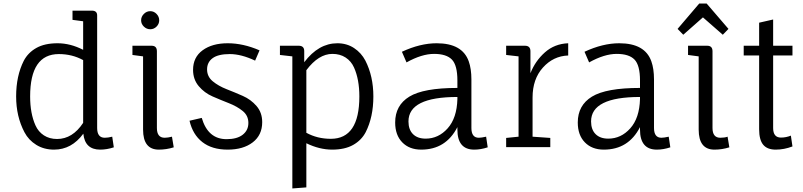

<svg xmlns="http://www.w3.org/2000/svg" viewBox="-20 -830 4529 1083"><path d="M389 -770H498Q530 -770 528 -739V-108Q528 -53 571 -53Q589 -53 613 -59L622 1Q583 14 545 14Q459 14 450 -76Q384 14 285 14Q228 14 184.5 -13Q141 -40 118 -84Q71 -173 71 -286Q71 -402 114 -487Q138 -533 185 -559.5Q232 -586 304.5 -586Q377 -586 449 -549V-710L389 -718ZM312 -525Q150 -525 150 -286Q150 -190 180 -123Q196 -87 227.5 -66.5Q259 -46 302 -46Q389 -46 449 -137V-491Q387 -525 312 -525Z M865 -541V-108Q865 -53 909 -53Q926 -53 950 -59L960 1Q919 14 876 14Q787 14 787 -99V-512L727 -520V-572H835Q865 -572 865 -541ZM827.5 -665Q807 -665 791.5 -680Q776 -695 776 -715.5Q776 -736 791.5 -751.5Q807 -767 827.5 -767Q848 -767 863 -751.5Q878 -736 878 -715.5Q878 -695 863 -680Q848 -665 827.5 -665Z M1419 -488Q1341 -525 1276 -525Q1211 -525 1179.5 -502Q1148 -479 1148 -438.5Q1148 -398 1180 -371.5Q1212 -345 1258 -327Q1304 -309 1349.5 -289Q1395 -269 1427 -232Q1459 -195 1459 -141Q1459 -68 1405.5 -27Q1352 14 1264 14Q1176 14 1121.5 -28.5Q1067 -71 1049 -149L1118 -165Q1153 -45 1258 -45Q1317 -45 1349 -70Q1381 -95 1381 -136.5Q1381 -178 1349 -204Q1317 -230 1271 -248Q1225 -266 1179 -286Q1133 -306 1101 -344Q1069 -382 1069 -436Q1069 -507 1123 -546.5Q1177 -586 1264.5 -586Q1352 -586 1444 -546Z M1846 -47Q2007 -47 2007 -286Q2007 -382 1977 -449Q1961 -485 1929.5 -505.5Q1898 -526 1855 -526Q1777 -526 1708 -434V-81Q1770 -47 1846 -47ZM1559 -572H1665Q1696 -572 1696 -542V-479Q1777 -586 1883 -586Q1936 -586 1977 -559Q2018 -532 2041 -488Q2086 -400 2086 -286Q2086 -170 2043 -85Q2019 -39 1972 -12.5Q1925 14 1853.5 14Q1782 14 1708 -22V227L1629 233V-512L1559 -520Z M2560 -99V-113Q2495 14 2356 14Q2289 14 2249 -27Q2209 -68 2209 -139Q2209 -236 2289 -285Q2369 -334 2560 -334V-376Q2560 -462 2529 -494Q2498 -526 2428.5 -526Q2359 -526 2273 -478L2247 -538Q2350 -586 2443 -586Q2588 -586 2624 -484Q2639 -442 2639 -382V-108Q2639 -53 2681 -53Q2695 -53 2722 -59L2731 1Q2692 14 2655 14Q2560 14 2560 -99ZM2560 -283Q2284 -283 2284 -145Q2284 -99 2309.5 -73.5Q2335 -48 2381 -48Q2453 -48 2505 -106Q2557 -164 2560 -271Z M2984 -280V-59L3084 -52V0H2835V-52L2905 -59V-512L2835 -520V-572H2941Q2972 -572 2972 -541V-417Q2999 -486 3053.5 -534.5Q3108 -583 3185 -586V-517Q3101 -514 3042.5 -449Q2984 -384 2984 -280Z M3590 -99V-113Q3525 14 3386 14Q3319 14 3279 -27Q3239 -68 3239 -139Q3239 -236 3319 -285Q3399 -334 3590 -334V-376Q3590 -462 3559 -494Q3528 -526 3458.5 -526Q3389 -526 3303 -478L3277 -538Q3380 -586 3473 -586Q3618 -586 3654 -484Q3669 -442 3669 -382V-108Q3669 -53 3711 -53Q3725 -53 3752 -59L3761 1Q3722 14 3685 14Q3590 14 3590 -99ZM3590 -283Q3314 -283 3314 -145Q3314 -99 3339.5 -73.5Q3365 -48 3411 -48Q3483 -48 3535 -106Q3587 -164 3590 -271Z M3999 -541V-108Q3999 -53 4043 -53Q4068 -53 4084 -59L4094 1Q4053 14 4010 14Q3921 14 3921 -99V-512L3861 -520V-572H3969Q3999 -572 3999 -541ZM4089 -667 4057 -634 3945 -732 3834 -634 3802 -667 3924 -810H3966Z M4175 -517V-572H4262V-702L4341 -720V-572H4450V-517H4341V-108Q4341 -54 4385 -54Q4414 -54 4441 -65L4450 -4Q4403 14 4355.5 14Q4308 14 4285 -13.5Q4262 -41 4262 -101V-517Z"/></svg>

Font: Fauna One
Style: Regular
Weight: 400
Version: Version 1.001